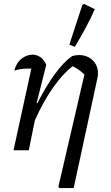

<svg xmlns="http://www.w3.org/2000/svg" viewBox="-20 -767 565 980"><path d="M49 0 140 -417Q132 -417 124 -417Q105 -417 88 -414.5Q71 -412 53 -407Q63 -446 89.5 -467Q116 -488 146 -488Q167 -488 186 -475.5Q205 -463 216 -436L167 -241L171 -240Q214 -326 259.5 -388.5Q305 -451 349 -481Q368 -486 382 -486Q425 -486 452.5 -460Q480 -434 480 -393Q480 -387 479.5 -380.5Q479 -374 477 -367L356 193H283L278 186L411 -387Q382 -414 351 -429Q302 -392 252 -321.5Q202 -251 158 -153L127 0ZM362 -528 334 -539 400 -741 409 -747 464 -720Q444 -675 418 -626.5Q392 -578 362 -528Z"/></svg>

Font: Piazzolla
Style: Italic
Weight: 400
Italic angle: -11.3°
Designer: Juan Pablo del Peral
Foundry: Huerta Tipografica
Version: Version 1.330